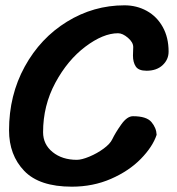

<svg xmlns="http://www.w3.org/2000/svg" viewBox="-20 -681 664 722"><path d="M250 21Q128 21 71 -38.5Q14 -98 14 -191Q14 -323 73 -430.5Q132 -538 232 -599.5Q332 -661 448 -661Q494 -661 532 -640Q570 -619 592 -579.5Q614 -540 614 -487Q614 -457 591.5 -436Q569 -415 531 -415Q501 -415 490.5 -431Q480 -447 480 -472L481 -504Q481 -522 461 -539Q441 -556 424 -556Q368 -556 301 -505.5Q234 -455 188 -369.5Q142 -284 142 -184Q142 -138 178 -109Q214 -80 269 -80Q287 -80 316 -92Q345 -104 369.5 -122Q394 -140 402 -157Q414 -182 436 -213Q458 -244 480 -244Q531 -244 549.5 -222Q568 -200 569 -174Q554 -129 509.5 -83.5Q465 -38 397.5 -8.5Q330 21 250 21Z"/></svg>

Font: Sriracha
Style: Regular
Weight: 400
Designer: Suppakit Chalermlarp
Version: Version 1.002g